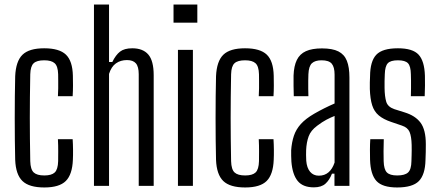

<svg xmlns="http://www.w3.org/2000/svg" viewBox="-20 -820 1935 847"><path d="M235.5 -395.5Q236.5 -412.5 236.8 -430Q237 -447.5 236.8 -464Q236.5 -480.5 236.5 -492.5Q235.5 -528 221.2 -541Q207 -554 175 -554Q142.5 -554 128.5 -541Q114.5 -528 113.5 -492.5Q112.5 -439 112 -392.2Q111.5 -345.5 111.5 -300.5Q111.5 -255.5 112 -209Q112.5 -162.5 113.5 -109Q114.5 -72.5 128.8 -59.2Q143 -46 175.5 -46Q207.5 -46 221.5 -59.2Q235.5 -72.5 236.5 -109Q236.5 -128.5 236.8 -152.5Q237 -176.5 235.5 -206H300.5Q302 -183.5 302.2 -159Q302.5 -134.5 301.5 -115Q299 -50 270.2 -21.5Q241.5 7 175.5 7Q108.5 7 79 -21.5Q49.5 -50 47 -115Q46 -155.5 45.5 -202.5Q45 -249.5 45 -298.8Q45 -348 45.5 -395.5Q46 -443 47 -484Q50 -550 79.2 -578.5Q108.5 -607 175 -607Q241.5 -607 270.8 -579Q300 -551 301.5 -486Q302 -466.5 302 -442.5Q302 -418.5 300.5 -395.5Z M394.5 0V-800H461V-546.5H475.5Q490.5 -577.5 509.5 -592.2Q528.5 -607 563.5 -607Q610.5 -607 634.2 -579.5Q658 -552 658 -488V0H592V-492.5Q592 -526 579.5 -540.5Q567 -555 540 -555Q512 -555 491.5 -540.5Q471 -526 461 -494V0Z M745.5 -720V-800H850.5V-720ZM765 0V-600H831V0Z M1121.5 -395.5Q1122.5 -412.5 1122.8 -430Q1123 -447.5 1122.8 -464Q1122.5 -480.5 1122.5 -492.5Q1121.5 -528 1107.2 -541Q1093 -554 1061 -554Q1028.5 -554 1014.5 -541Q1000.5 -528 999.5 -492.5Q998.5 -439 998 -392.2Q997.5 -345.5 997.5 -300.5Q997.5 -255.5 998 -209Q998.5 -162.5 999.5 -109Q1000.5 -72.5 1014.8 -59.2Q1029 -46 1061.5 -46Q1093.5 -46 1107.5 -59.2Q1121.5 -72.5 1122.5 -109Q1122.5 -128.5 1122.8 -152.5Q1123 -176.5 1121.5 -206H1186.5Q1188 -183.5 1188.2 -159Q1188.5 -134.5 1187.5 -115Q1185 -50 1156.2 -21.5Q1127.5 7 1061.5 7Q994.5 7 965 -21.5Q935.5 -50 933 -115Q932 -155.5 931.5 -202.5Q931 -249.5 931 -298.8Q931 -348 931.5 -395.5Q932 -443 933 -484Q936 -550 965.2 -578.5Q994.5 -607 1061 -607Q1127.5 -607 1156.8 -579Q1186 -551 1187.5 -486Q1188 -466.5 1188 -442.5Q1188 -418.5 1186.5 -395.5Z M1364.5 6.5Q1316 6.5 1293 -22Q1270 -50.5 1265.5 -107Q1265 -119.5 1264.5 -132.5Q1264 -145.5 1264.5 -157.5Q1267 -192.5 1276.5 -221Q1286 -249.5 1307.2 -273Q1328.5 -296.5 1365.5 -318Q1387 -330.5 1410 -342Q1433 -353.5 1456 -363.5V-491Q1456 -524 1443.5 -539Q1431 -554 1398.5 -554Q1370 -554 1356 -541Q1342 -528 1340.5 -492.5Q1340 -481 1339.8 -463.8Q1339.5 -446.5 1339.8 -428.2Q1340 -410 1340.5 -395.5H1276Q1275.5 -415.5 1275 -441Q1274.5 -466.5 1275 -486.5Q1276.5 -529 1289.5 -555.5Q1302.5 -582 1329.5 -594.2Q1356.5 -606.5 1400.5 -606.5Q1446.5 -606.5 1472.8 -593.2Q1499 -580 1510.2 -551.8Q1521.5 -523.5 1521.5 -478V0H1455.5V-54H1444.5Q1433.5 -25.5 1415.5 -9.5Q1397.5 6.5 1364.5 6.5ZM1386.5 -45Q1412 -45 1429.2 -59.8Q1446.5 -74.5 1456 -103V-308.5Q1438.5 -301.5 1420.2 -292Q1402 -282.5 1379.5 -265.5Q1351 -244.5 1341.5 -218.2Q1332 -192 1330.5 -157.5Q1330 -148.5 1330.2 -136Q1330.5 -123.5 1331 -111Q1333.5 -79.5 1348 -62.2Q1362.5 -45 1386.5 -45Z M1732 7Q1667 7 1640.8 -21.5Q1614.5 -50 1612.5 -115Q1612 -134.5 1612 -159Q1612 -183.5 1613.5 -206H1673Q1672 -176.5 1672 -152.5Q1672 -128.5 1672.5 -109Q1673.5 -72.5 1686.8 -59.2Q1700 -46 1732 -46Q1766 -46 1780.2 -59.2Q1794.5 -72.5 1795 -109Q1795.5 -123.5 1795.8 -134.8Q1796 -146 1796.2 -157Q1796.5 -168 1796 -181Q1795 -218.5 1786.8 -238Q1778.5 -257.5 1753 -266L1706 -282Q1671.5 -293.5 1651 -310.8Q1630.5 -328 1621.8 -355.8Q1613 -383.5 1611.5 -427.5Q1611 -443 1611.5 -456Q1612 -469 1612.5 -484Q1613 -550 1640 -578.5Q1667 -607 1735.5 -607Q1800.5 -607 1826.5 -579Q1852.5 -551 1854.5 -486Q1855 -466.5 1854.8 -442.5Q1854.5 -418.5 1853.5 -395.5H1792.5Q1793 -412.5 1793.2 -430Q1793.5 -447.5 1793.2 -464Q1793 -480.5 1792.5 -492.5Q1792 -528 1779.8 -541Q1767.5 -554 1735.5 -554Q1703 -554 1690.8 -541Q1678.5 -528 1677.5 -492.5Q1677 -475 1676.5 -462.5Q1676 -450 1676.5 -432Q1677 -394.5 1683.8 -371.5Q1690.5 -348.5 1719.5 -338.5L1764 -324.5Q1812 -310 1835.2 -278.8Q1858.5 -247.5 1858.5 -184Q1858.5 -167.5 1858.2 -148.8Q1858 -130 1857 -113.5Q1855.5 -49.5 1827.8 -21.2Q1800 7 1732 7Z"/></svg>

Font: Big Shoulders Display Thin
Style: Regular
Weight: 400
Version: Version 2.002